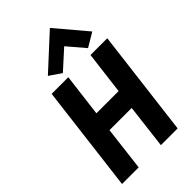

<svg xmlns="http://www.w3.org/2000/svg" viewBox="-301 -1115 1223 1223"><g transform="rotate(-45 310.5 -504.0)"><path d="M184 -811 264 -756 391 -871 490 -755 584 -811 409 -1018ZM381 10H532L621 -713H470L434 -424H234L270 -713H120L31 10H181L217 -289H417Z"/></g></svg>

Font: Bluebird
Style: SfBdNrwObl
Weight: 700
Designer: Jasper
Foundry: Cannot Into Space Fonts
Version: Version 0.98